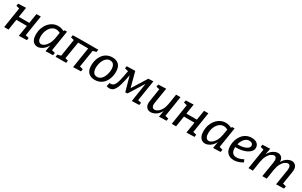

<svg xmlns="http://www.w3.org/2000/svg" viewBox="261 -2121 5838 3712"><g transform="rotate(30 3180.0 -265.5)"><path d="M56 0 127 -457 55 -474 64 -527 237 -534 202 -313H436L471 -530H568L496 -72L571 -54L563 -1L386 4L425 -239H190L153 0Z M799 10Q761 10 728.5 -10.5Q696 -31 676.5 -75Q657 -119 657 -188Q657 -260 679.5 -324Q702 -388 742 -436.5Q782 -485 836 -513Q890 -541 954 -541Q985 -541 1018 -533Q1051 -525 1085 -507L1099 -530H1153L1081 -76L1155 -56L1146 -1L981 4L1005 -139Q965 -64 908 -27Q851 10 799 10ZM837 -70Q871 -70 908.5 -98Q946 -126 977 -181.5Q1008 -237 1022 -321L1041 -439Q996 -465 952 -465Q895 -465 851 -427.5Q807 -390 782 -329.5Q757 -269 757 -199Q757 -131 780 -100.5Q803 -70 837 -70Z M1597 4 1669 -454 1445 -455 1383 -71 1448 -53 1439 0H1204L1212 -53L1287 -72L1347 -455L1275 -474L1283 -527L1452 -530H1851L1842 -477L1767 -456L1706 -73L1779 -54L1771 -1Z M2168 -540Q2255 -540 2308.5 -489.5Q2362 -439 2362 -324Q2362 -262 2344.5 -202.5Q2327 -143 2291.5 -95Q2256 -47 2202 -18.5Q2148 10 2076 10Q1991 10 1937 -40.5Q1883 -91 1883 -206Q1883 -268 1900.5 -327.5Q1918 -387 1953.5 -435Q1989 -483 2042.5 -511.5Q2096 -540 2168 -540ZM2155 -467Q2110 -467 2077.5 -442Q2045 -417 2024 -377.5Q2003 -338 1993 -292.5Q1983 -247 1983 -207Q1983 -139 2009.5 -101Q2036 -63 2090 -63Q2134 -63 2166.5 -88Q2199 -113 2220 -152.5Q2241 -192 2251.5 -237.5Q2262 -283 2262 -324Q2262 -392 2235.5 -429.5Q2209 -467 2155 -467Z M2343 -1 2362 -83Q2374 -80 2387 -80Q2427 -80 2453 -107Q2479 -134 2496 -184.5Q2513 -235 2527 -305Q2541 -375 2556 -459L2478 -477L2486 -529L2674 -534L2763 -199L2969 -529L3079 -534L3006 -72L3080 -54L3071 -1L2907 4L2972 -416L2762 -81L2714 -78L2623 -406Q2598 -273 2572 -180Q2546 -87 2507.5 -38.5Q2469 10 2408 10Q2380 10 2343 -1Z M3329 10Q3265 11 3230 -36Q3195 -83 3209 -168L3254 -457L3182 -474L3191 -527L3365 -534L3310 -190Q3300 -131 3316.5 -100Q3333 -69 3370 -69Q3404 -69 3442 -95.5Q3480 -122 3510.5 -176.5Q3541 -231 3555 -317L3588 -530H3686L3614 -72L3688 -54L3680 -1L3514 4L3538 -137Q3496 -60 3439 -25.5Q3382 9 3329 10Z M3797 0 3868 -457 3796 -474 3805 -527 3978 -534 3943 -313H4177L4212 -530H4309L4237 -72L4312 -54L4304 -1L4127 4L4166 -239H3931L3894 0Z M4540 10Q4502 10 4469.5 -10.5Q4437 -31 4417.5 -75Q4398 -119 4398 -188Q4398 -260 4420.5 -324Q4443 -388 4483 -436.5Q4523 -485 4577 -513Q4631 -541 4695 -541Q4726 -541 4759 -533Q4792 -525 4826 -507L4840 -530H4894L4822 -76L4896 -56L4887 -1L4722 4L4746 -139Q4706 -64 4649 -27Q4592 10 4540 10ZM4578 -70Q4612 -70 4649.5 -98Q4687 -126 4718 -181.5Q4749 -237 4763 -321L4782 -439Q4737 -465 4693 -465Q4636 -465 4592 -427.5Q4548 -390 4523 -329.5Q4498 -269 4498 -199Q4498 -131 4521 -100.5Q4544 -70 4578 -70Z M5181 10Q5127 10 5083 -12Q5039 -34 5013.5 -81Q4988 -128 4988 -204Q4988 -268 5007.5 -328Q5027 -388 5064 -436Q5101 -484 5154.5 -512Q5208 -540 5276 -540Q5353 -540 5396 -504.5Q5439 -469 5439 -412Q5439 -366 5411 -331Q5383 -296 5335.5 -272Q5288 -248 5229 -236Q5170 -224 5108 -224Q5102 -224 5095.5 -224Q5089 -224 5083 -225Q5083 -215 5083 -206Q5083 -130 5115 -96Q5147 -62 5201 -62Q5272 -62 5355 -108L5379 -52Q5280 10 5181 10ZM5262 -468Q5219 -468 5185.5 -444Q5152 -420 5128.5 -380Q5105 -340 5094 -293Q5110 -292 5128 -292Q5179 -292 5228.5 -304.5Q5278 -317 5311 -341.5Q5344 -366 5344 -403Q5344 -432 5322 -450Q5300 -468 5262 -468Z M6128 4 6183 -340Q6192 -399 6177 -430Q6162 -461 6128 -461Q6097 -461 6060.5 -434Q6024 -407 5994 -352Q5964 -297 5950 -214L5917 0H5819L5874 -340Q5883 -399 5868 -430Q5853 -461 5819 -461Q5788 -461 5751.5 -434.5Q5715 -408 5684.5 -353Q5654 -298 5641 -214L5608 0H5510L5582 -454L5509 -474L5517 -527L5687 -534L5660 -395Q5702 -472 5757.5 -506Q5813 -540 5861 -540Q5913 -540 5945 -505Q5977 -470 5976 -406Q6018 -477 6071 -508.5Q6124 -540 6170 -540Q6230 -540 6263.5 -493Q6297 -446 6283 -361L6238 -76L6312 -56L6303 -1Z"/></g></svg>

Font: Bitter Medium
Style: Italic
Weight: 500
Italic angle: -9°
Designer: Sol Matas, and Bitter project Authors
Foundry: Sol Matas
Version: Version 2.001